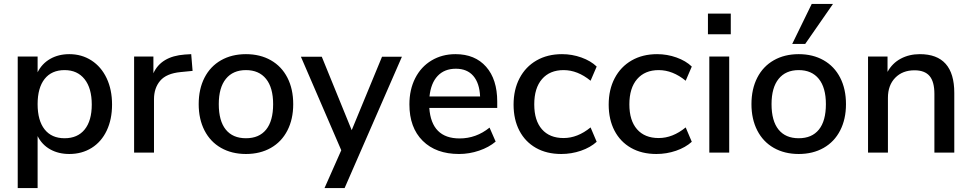

<svg xmlns="http://www.w3.org/2000/svg" viewBox="-20 -775 4934 975"><path d="M549 -244Q549 -169 522 -112Q495 -55 445.5 -24Q396 7 332 7Q277 7 235 -16.5Q193 -40 171 -84V180H70V-488H171V-408Q193 -452 235 -476Q277 -500 332 -500Q395 -500 444.5 -468Q494 -436 521.5 -378Q549 -320 549 -244ZM446 -244Q446 -327 409.5 -373Q373 -419 308 -419Q242 -419 206.5 -374Q171 -329 171 -246Q171 -163 206.5 -118Q242 -73 308 -73Q374 -73 410 -117.5Q446 -162 446 -244Z M958 -415 897 -409Q825 -402 793.5 -365Q762 -328 762 -271V0H661V-488H759V-403Q798 -489 918 -498L951 -500Z M989 -246Q989 -323 1018.5 -380.5Q1048 -438 1102.5 -469Q1157 -500 1229 -500Q1301 -500 1355.5 -469Q1410 -438 1439.5 -380.5Q1469 -323 1469 -246Q1469 -170 1439.5 -112.5Q1410 -55 1355.5 -24Q1301 7 1229 7Q1157 7 1102.5 -24Q1048 -55 1018.5 -112.5Q989 -170 989 -246ZM1367 -246Q1367 -330 1331 -374.5Q1295 -419 1229 -419Q1163 -419 1127 -374.5Q1091 -330 1091 -246Q1091 -161 1126.5 -117Q1162 -73 1229 -73Q1296 -73 1331.5 -117Q1367 -161 1367 -246Z M1920 -487H2021L1730 180H1628L1713 -12L1508 -487H1614L1766 -114Z M2505 -227H2160Q2171 -72 2314 -72Q2398 -72 2466 -127L2497 -56Q2463 -27 2413 -10Q2363 7 2311 7Q2194 7 2126.5 -60Q2059 -127 2059 -245Q2059 -320 2088.5 -378Q2118 -436 2171.5 -468Q2225 -500 2293 -500Q2392 -500 2448.5 -436Q2505 -372 2505 -259ZM2161 -285H2418Q2415 -353 2383.5 -389.5Q2352 -426 2295 -426Q2237 -426 2202.5 -389.5Q2168 -353 2161 -285Z M2588 -244Q2588 -320 2618.5 -378Q2649 -436 2704.5 -468Q2760 -500 2834 -500Q2885 -500 2932.5 -483Q2980 -466 3010 -437L2979 -365Q2913 -419 2842 -419Q2772 -419 2732.5 -373.5Q2693 -328 2693 -245Q2693 -163 2732 -118.5Q2771 -74 2842 -74Q2913 -74 2979 -128L3010 -55Q2978 -26 2930 -9.5Q2882 7 2830 7Q2756 7 2701.5 -24Q2647 -55 2617.5 -111.5Q2588 -168 2588 -244Z M3071 -244Q3071 -320 3101.5 -378Q3132 -436 3187.5 -468Q3243 -500 3317 -500Q3368 -500 3415.5 -483Q3463 -466 3493 -437L3462 -365Q3396 -419 3325 -419Q3255 -419 3215.5 -373.5Q3176 -328 3176 -245Q3176 -163 3215 -118.5Q3254 -74 3325 -74Q3396 -74 3462 -128L3493 -55Q3461 -26 3413 -9.5Q3365 7 3313 7Q3239 7 3184.5 -24Q3130 -55 3100.5 -111.5Q3071 -168 3071 -244Z M3582 0V-488H3683V0ZM3575 -706H3691V-601H3575Z M3796 -246Q3796 -323 3825.5 -380.5Q3855 -438 3909.5 -469Q3964 -500 4036 -500Q4108 -500 4162.5 -469Q4217 -438 4246.5 -380.5Q4276 -323 4276 -246Q4276 -170 4246.5 -112.5Q4217 -55 4162.5 -24Q4108 7 4036 7Q3964 7 3909.5 -24Q3855 -55 3825.5 -112.5Q3796 -170 3796 -246ZM4174 -246Q4174 -330 4138 -374.5Q4102 -419 4036 -419Q3970 -419 3934 -374.5Q3898 -330 3898 -246Q3898 -161 3933.5 -117Q3969 -73 4036 -73Q4103 -73 4138.5 -117Q4174 -161 4174 -246ZM4069 -552H4003L4102 -755H4210Z M4826 -303V0H4725V-298Q4725 -360 4700.5 -389Q4676 -418 4624 -418Q4563 -418 4526 -380Q4489 -342 4489 -278V0H4388V-488H4487V-410Q4511 -454 4554 -477Q4597 -500 4651 -500Q4826 -500 4826 -303Z"/></svg>

Font: wassup Sans
Style: Medium
Weight: 600
Version: Version 2.001